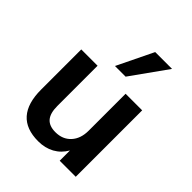

<svg xmlns="http://www.w3.org/2000/svg" viewBox="-218 -900 1032 1032"><g transform="rotate(45 298.0 -384.0)"><path d="M528 -505V0H406V-78Q382 -36 342 -14Q302 8 250 8Q65 8 65 -200V-505H189V-199Q189 -144 211.5 -118Q234 -92 281 -92Q336 -92 369 -128Q402 -164 402 -224V-505ZM256 -570 356 -776H484L337 -570Z"/></g></svg>

Font: Muli
Style: Bold
Weight: 700
Designer: Vernon Adams
Foundry: Vernon Adams
Version: Version 2.001